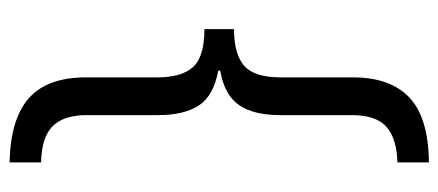

<svg xmlns="http://www.w3.org/2000/svg" viewBox="-278 -479 918 402"><g transform="rotate(90 181.0 -278.0)"><path d="M320 161Q229 159 185.5 120.5Q142 82 142 1V-149Q142 -199 120.5 -223Q99 -247 41 -247V-309Q93 -309 117.5 -330Q142 -351 142 -407V-558Q142 -636 184 -676Q226 -716 320 -717V-651Q271 -650 246 -628.5Q221 -607 221 -555V-405Q221 -350 200 -319.5Q179 -289 128 -280V-276Q181 -266 201 -235Q221 -204 221 -151V-1Q221 48 244.5 71Q268 94 320 95Z"/></g></svg>

Font: Noto Sans Lao UI ExtCond
Style: Regular
Weight: 400
Width: 2
Designer: Monotype Design Team
Foundry: Monotype Imaging Inc.
Version: Version 2.000; ttfautohint (v1.8.4.7-5d5b)